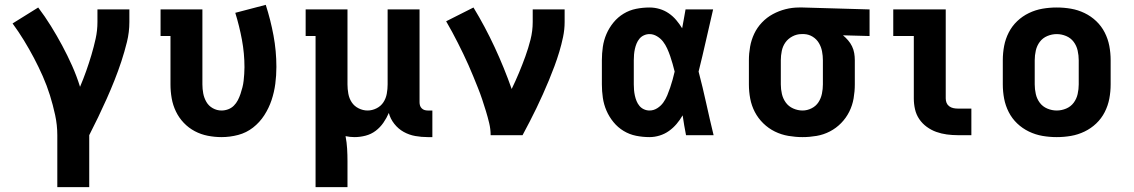

<svg xmlns="http://www.w3.org/2000/svg" viewBox="-20 -559 4690 794"><path d="M217 215V0Q217 -42 208 -83.5Q199 -125 186.5 -165Q174 -205 157 -243.5Q140 -282 120.5 -319Q101 -356 79 -392Q57 -428 32 -462L138 -528Q166 -491 190.5 -451.5Q215 -412 237 -371Q259 -330 278 -287.5Q297 -245 311 -200Q325 -233 336.5 -265.5Q348 -298 358 -331.5Q368 -365 375.5 -399Q383 -433 383 -468V-520H515V-468Q515 -426 505 -385.5Q495 -345 482 -305.5Q469 -266 453.5 -227Q438 -188 421 -150Q404 -112 386 -74.5Q368 -37 349 0V215Z M896 8Q868 8 839.5 2.5Q811 -3 785.5 -16.5Q760 -30 740 -51Q720 -72 707.5 -98Q695 -124 690 -152.5Q685 -181 685 -210V-410H644V-520H817V-210Q817 -191 820.5 -172.5Q824 -154 833.5 -137.5Q843 -121 860 -111.5Q877 -102 896 -102Q910 -102 923.5 -107Q937 -112 947 -122Q957 -132 963.5 -144.5Q970 -157 974.5 -170.5Q979 -184 982.5 -197.5Q986 -211 987.5 -225Q989 -239 990 -253Q991 -267 991 -281Q991 -338 980.5 -394.5Q970 -451 953 -506L1079 -539Q1099 -477 1111 -412.5Q1123 -348 1123 -282Q1123 -247 1118.5 -212.5Q1114 -178 1103 -145Q1092 -112 1073 -82.5Q1054 -53 1026.5 -31.5Q999 -10 965 -1Q931 8 896 8Z M1285 215V-410H1244V-520H1417V-210Q1417 -191 1420.5 -171.5Q1424 -152 1434.5 -136Q1445 -120 1463 -111Q1481 -102 1500 -102Q1519 -102 1537 -111Q1555 -120 1565.5 -136Q1576 -152 1579.5 -171.5Q1583 -191 1583 -210V-520H1715V-136Q1715 -129 1717 -122.5Q1719 -116 1724 -111Q1729 -106 1735.5 -104Q1742 -102 1749 -102H1768V8H1749Q1723 8 1697.5 3.5Q1672 -1 1649.5 -13.5Q1627 -26 1610.5 -47Q1594 -68 1588 -92Q1579 -71 1565.5 -51.5Q1552 -32 1533.5 -18Q1515 -4 1492 2Q1469 8 1446 8Q1437 8 1427.5 7Q1418 6 1409 4Q1414 30 1415.5 56Q1417 82 1417 107V215Z M2009 0Q2009 -25 2003 -50Q1997 -75 1989.5 -99.5Q1982 -124 1974 -148Q1966 -172 1956.5 -195.5Q1947 -219 1937.5 -242.5Q1928 -266 1917.5 -289.5Q1907 -313 1896 -336Q1885 -359 1873.5 -381.5Q1862 -404 1850 -426.5Q1838 -449 1825 -471L1938 -528Q1986 -449 2025.5 -364Q2065 -279 2096 -191Q2112 -224 2126 -257.5Q2140 -291 2152.5 -325.5Q2165 -360 2174 -395.5Q2183 -431 2183 -468V-520H2315V-468Q2315 -437 2308.5 -406Q2302 -375 2293 -345Q2284 -315 2273 -285.5Q2262 -256 2250 -227Q2238 -198 2225 -169Q2212 -140 2198.5 -112Q2185 -84 2170.5 -56Q2156 -28 2141 0Z M2666 8Q2638 8 2610.5 2.5Q2583 -3 2559 -17.5Q2535 -32 2517 -54Q2499 -76 2488 -101.5Q2477 -127 2473 -154.5Q2469 -182 2469 -210V-310Q2469 -338 2473 -365.5Q2477 -393 2488 -418.5Q2499 -444 2517 -466Q2535 -488 2559 -502.5Q2583 -517 2610.5 -522.5Q2638 -528 2666 -528Q2687 -528 2707.5 -522Q2728 -516 2745.5 -504Q2763 -492 2776.5 -476Q2790 -460 2801 -442Q2805 -461 2808 -480.5Q2811 -500 2815 -520H2929Q2914 -456 2899.5 -391.5Q2885 -327 2869 -263Q2886 -198 2900.5 -132Q2915 -66 2931 0H2817Q2813 -20 2809.5 -40.5Q2806 -61 2803 -82Q2792 -63 2778 -46.5Q2764 -30 2746.5 -17.5Q2729 -5 2708 1.5Q2687 8 2666 8ZM2666 -102Q2683 -102 2698 -111.5Q2713 -121 2723 -135Q2733 -149 2739.5 -165Q2746 -181 2751.5 -197Q2757 -213 2761.5 -229.5Q2766 -246 2770 -263Q2766 -279 2761.5 -295Q2757 -311 2751.5 -327Q2746 -343 2739 -358.5Q2732 -374 2722 -387Q2712 -400 2697 -409Q2682 -418 2666 -418Q2654 -418 2643 -413Q2632 -408 2624.5 -399Q2617 -390 2612.5 -379Q2608 -368 2605.5 -356.5Q2603 -345 2602 -333.5Q2601 -322 2601 -310V-210Q2601 -198 2602 -186.5Q2603 -175 2605.5 -163.5Q2608 -152 2612.5 -141Q2617 -130 2624.5 -121Q2632 -112 2643 -107Q2654 -102 2666 -102Z M3299 8Q3270 8 3240.5 3Q3211 -2 3184.5 -15Q3158 -28 3136.5 -49Q3115 -70 3101.5 -96Q3088 -122 3082.5 -151Q3077 -180 3077 -210V-310Q3077 -338 3082 -366Q3087 -394 3099 -419.5Q3111 -445 3131 -466Q3151 -487 3176 -500.5Q3201 -514 3228.5 -521Q3256 -528 3284 -528H3300L3576 -520V-410L3466 -413Q3477 -404 3487 -392.5Q3497 -381 3503.5 -367.5Q3510 -354 3512.5 -339.5Q3515 -325 3515 -310V-210Q3515 -181 3510 -152Q3505 -123 3492 -97Q3479 -71 3458.5 -50Q3438 -29 3412 -15.5Q3386 -2 3357 3Q3328 8 3299 8ZM3299 -102Q3318 -102 3336 -111Q3354 -120 3364.5 -136Q3375 -152 3379 -171.5Q3383 -191 3383 -210V-310Q3383 -328 3379.5 -346.5Q3376 -365 3366.5 -381Q3357 -397 3341 -407Q3325 -417 3306 -418H3294Q3275 -418 3257 -408.5Q3239 -399 3228 -383.5Q3217 -368 3213 -348.5Q3209 -329 3209 -310V-210Q3209 -190 3213.5 -170.5Q3218 -151 3229.5 -135Q3241 -119 3260 -110.5Q3279 -102 3299 -102Z M3940 0Q3918 0 3895.5 -3Q3873 -6 3852 -13.5Q3831 -21 3812.5 -34.5Q3794 -48 3781.5 -66.5Q3769 -85 3764 -107Q3759 -129 3759 -152V-410H3674V-520H3891V-152Q3891 -142 3894.5 -133.5Q3898 -125 3905.5 -119.5Q3913 -114 3922 -112Q3931 -110 3940 -110H3997V0Z M4350 8Q4320 8 4291 3Q4262 -2 4235 -15Q4208 -28 4186.5 -48.5Q4165 -69 4151.5 -95.5Q4138 -122 4132.5 -151Q4127 -180 4127 -210V-310Q4127 -340 4132.5 -369Q4138 -398 4151.5 -424.5Q4165 -451 4186.5 -471.5Q4208 -492 4235 -505Q4262 -518 4291 -523Q4320 -528 4350 -528Q4380 -528 4409 -523Q4438 -518 4465 -505Q4492 -492 4513.5 -471.5Q4535 -451 4548.5 -424.5Q4562 -398 4567.5 -369Q4573 -340 4573 -310V-210Q4573 -180 4567.5 -151Q4562 -122 4548.5 -95.5Q4535 -69 4513.5 -48.5Q4492 -28 4465 -15Q4438 -2 4409 3Q4380 8 4350 8ZM4350 -102Q4370 -102 4389 -110Q4408 -118 4420 -134Q4432 -150 4436.5 -170Q4441 -190 4441 -210V-310Q4441 -330 4436.5 -350Q4432 -370 4420 -386Q4408 -402 4389 -410Q4370 -418 4350 -418Q4330 -418 4311 -410Q4292 -402 4280 -386Q4268 -370 4263.5 -350Q4259 -330 4259 -310V-210Q4259 -190 4263.5 -170Q4268 -150 4280 -134Q4292 -118 4311 -110Q4330 -102 4350 -102Z"/></svg>

Font: Iosevka Etoile Extrabold
Style: Regular
Weight: 800
Designer: Belleve Invis
Foundry: Belleve Invis
Version: Version 22.1.2; ttfautohint (v1.8.4)